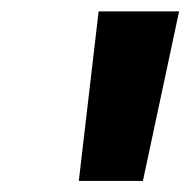

<svg xmlns="http://www.w3.org/2000/svg" viewBox="-20 -748 349 345"><path d="M121.6 -422.9 157.2 -727.5H301.8L236.8 -422.9Z"/></svg>

Font: Inter Tight
Style: Bold Italic
Weight: 700
Italic angle: -9.39999°
Designer: Rasmus Andersson
Foundry: rsms
Version: Version 3.004